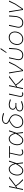

<svg xmlns="http://www.w3.org/2000/svg" viewBox="2960 -3794 843 6804"><g transform="rotate(-90 3382.0 -392.5)"><path d="M50.5 0Q63 -56.5 74.2 -108.2Q85.5 -160 99 -221.5L109.5 -270.5Q122 -331.5 132.8 -384.8Q143.5 -438 154.5 -494L190 -496Q173 -420.5 158.8 -355.8Q144.5 -291 133.5 -243L194 -281Q286 -352.5 351 -402.8Q416 -453 469 -494H524.5Q500 -475.5 462.8 -447.2Q425.5 -419 384.5 -387.8Q343.5 -356.5 306 -328.2Q268.5 -300 242.2 -280.5Q216 -261 209.5 -256.5L284 -156L440 0H390.5Q374 -17 353 -39Q332 -61 311.8 -82Q291.5 -103 277.2 -118.2Q263 -133.5 260.5 -137L185 -241L125.5 -203.5Q114.5 -148.5 105 -100Q95.5 -51.5 85.5 0Z M737.5 9Q686.5 9 650 -15.2Q613.5 -39.5 592 -80.5Q570.5 -121.5 565.2 -173.2Q560 -225 572 -280Q586 -345 616.8 -395.5Q647.5 -446 694 -475Q740.5 -504 801 -504Q842.5 -504 879.2 -478.2Q916 -452.5 945 -408Q974 -363.5 991.5 -307H997.5Q1013.5 -360.5 1028 -408Q1042.5 -455.5 1054 -494L1092 -497Q1069 -428.5 1045.2 -357.2Q1021.5 -286 1000.5 -223.5Q1007.5 -168 1014.8 -111.5Q1022 -55 1029 0H993.5Q989 -47.5 984.5 -94.8Q980 -142 975 -190.5H969Q911 -93.5 853.5 -42.2Q796 9 737.5 9ZM740.5 -23Q797.5 -24 854.5 -85Q911.5 -146 973.5 -259Q948.5 -364 900.8 -417.8Q853 -471.5 799 -472Q741.5 -470.5 702 -443.2Q662.5 -416 638.5 -371.5Q614.5 -327 603 -274.5Q589.5 -211 599 -154Q608.5 -97 643.5 -60.8Q678.5 -24.5 740.5 -23Z M1391 9Q1323 9 1291 -36Q1259 -81 1276 -161Q1296.5 -256.5 1314.2 -335.8Q1332 -415 1343 -466L1189 -463L1195.5 -494H1606.5L1600 -463Q1541 -464 1482.2 -464.5Q1423.5 -465 1372.5 -466Q1356 -388.5 1339.2 -311.5Q1322.5 -234.5 1306 -157Q1290.5 -84.5 1315.5 -53.8Q1340.5 -23 1392 -23Q1403.5 -23 1431 -32.2Q1458.5 -41.5 1484.5 -54L1483.5 -15Q1463.5 -7.5 1436 0.8Q1408.5 9 1391 9Z M1811.5 9Q1760.5 9 1724 -15.2Q1687.5 -39.5 1666 -80.5Q1644.5 -121.5 1639.2 -173.2Q1634 -225 1646 -280Q1660 -345 1690.8 -395.5Q1721.5 -446 1768 -475Q1814.5 -504 1875 -504Q1916.5 -504 1953.2 -478.2Q1990 -452.5 2019 -408Q2048 -363.5 2065.5 -307H2071.5Q2087.5 -360.5 2102 -408Q2116.5 -455.5 2128 -494L2166 -497Q2143 -428.5 2119.2 -357.2Q2095.5 -286 2074.5 -223.5Q2081.5 -168 2088.8 -111.5Q2096 -55 2103 0H2067.5Q2063 -47.5 2058.5 -94.8Q2054 -142 2049 -190.5H2043Q1985 -93.5 1927.5 -42.2Q1870 9 1811.5 9ZM1814.5 -23Q1871.5 -24 1928.5 -85Q1985.5 -146 2047.5 -259Q2022.5 -364 1974.8 -417.8Q1927 -471.5 1873 -472Q1815.5 -470.5 1776 -443.2Q1736.5 -416 1712.5 -371.5Q1688.5 -327 1677 -274.5Q1663.5 -211 1673 -154Q1682.5 -97 1717.5 -60.8Q1752.5 -24.5 1814.5 -23Z M2462 9Q2403 9 2359.5 -14.5Q2316 -38 2289.5 -77Q2263 -116 2254.8 -164Q2246.5 -212 2257 -261.5Q2267 -306.5 2303.8 -349Q2340.5 -391.5 2391.8 -427Q2443 -462.5 2495 -486Q2445.5 -508 2414.8 -541.5Q2384 -575 2396 -630.5Q2407.5 -683.5 2456.5 -713.8Q2505.5 -744 2592.5 -744Q2609.5 -744 2641.5 -737.2Q2673.5 -730.5 2709.8 -721.2Q2746 -712 2775.5 -703.5L2764.5 -669Q2701 -689.5 2653 -700.8Q2605 -712 2592 -712Q2522.5 -710 2479.5 -691.8Q2436.5 -673.5 2425.5 -624.5Q2418 -590 2436.5 -563.5Q2455 -537 2518.5 -507.5L2572 -482.5Q2660 -441.5 2702.5 -375Q2745 -308.5 2724.5 -214Q2711 -150 2676.5 -99.5Q2642 -49 2588 -20Q2534 9 2462 9ZM2287 -255.5Q2275 -200.5 2289.5 -147.5Q2304 -94.5 2347.2 -59.5Q2390.5 -24.5 2463.5 -23Q2532.5 -24.5 2579.5 -51Q2626.5 -77.5 2654.5 -121.5Q2682.5 -165.5 2694 -220Q2708 -284.5 2690.5 -330.5Q2673 -376.5 2631 -410Q2589 -443.5 2530 -470Q2465 -444.5 2412.8 -407Q2360.5 -369.5 2327.5 -329.5Q2294.5 -289.5 2287 -255.5Z M3009.5 9Q2934.5 9 2894.8 -14.2Q2855 -37.5 2843 -72Q2831 -106.5 2838 -140Q2846.5 -179 2867.8 -202Q2889 -225 2916 -236.5Q2943 -248 2968 -252L2969 -257Q2950.5 -264 2931.2 -281.2Q2912 -298.5 2901.5 -325Q2891 -351.5 2898 -386Q2909.5 -439.5 2955 -471.8Q3000.5 -504 3087 -504Q3103 -504 3131.8 -497.5Q3160.5 -491 3195 -481.5Q3229.5 -472 3262 -462L3250.5 -428.5Q3187 -450 3143 -461Q3099 -472 3087.5 -472Q3017.5 -471.5 2978 -449.5Q2938.5 -427.5 2928 -378Q2918.5 -334 2951.2 -299.5Q2984 -265 3062.5 -265Q3080 -265.5 3099.8 -266Q3119.5 -266.5 3137.5 -267L3130 -234Q3109.5 -234.5 3090.8 -235Q3072 -235.5 3042.5 -236Q2977.5 -236 2928.8 -212Q2880 -188 2868.5 -135Q2862.5 -106.5 2872.2 -81Q2882 -55.5 2914.8 -39.5Q2947.5 -23.5 3010.5 -23Q3025.5 -23 3054.5 -30Q3083.5 -37 3119.8 -48.5Q3156 -60 3191.5 -73.5V-34.5Q3163.5 -26 3129.8 -15.8Q3096 -5.5 3064.2 1.8Q3032.5 9 3009.5 9Z M3448 9Q3395.5 9 3368 -27.2Q3340.5 -63.5 3357 -140Q3365.5 -180.5 3372.5 -209.8Q3379.5 -239 3386 -271Q3398.5 -332.5 3409 -385.2Q3419.5 -438 3430.5 -494L3466.5 -495.5Q3446 -402.5 3428.5 -323.8Q3411 -245 3399 -191L3388 -140Q3375.5 -82 3390 -52.5Q3404.5 -23 3449.5 -23Q3453 -23 3468.2 -27.2Q3483.5 -31.5 3507.5 -40L3504.5 -2Q3489 2 3474 5.5Q3459 9 3448 9Z M3626.5 0Q3639 -56.5 3650.2 -108.2Q3661.5 -160 3675 -221.5L3685.5 -270.5Q3698 -331.5 3708.8 -384.8Q3719.5 -438 3730.5 -494L3766 -496Q3749 -420.5 3734.8 -355.8Q3720.5 -291 3709.5 -243L3770 -281Q3862 -352.5 3927 -402.8Q3992 -453 4045 -494H4100.5Q4076 -475.5 4038.8 -447.2Q4001.5 -419 3960.5 -387.8Q3919.5 -356.5 3882 -328.2Q3844.5 -300 3818.2 -280.5Q3792 -261 3785.5 -256.5L3860 -156L4016 0H3966.5Q3950 -17 3929 -39Q3908 -61 3887.8 -82Q3867.5 -103 3853.2 -118.2Q3839 -133.5 3836.5 -137L3761 -241L3701.5 -203.5Q3690.5 -148.5 3681 -100Q3671.5 -51.5 3661.5 0Z M4264.5 0Q4257.5 -45 4249.8 -94.2Q4242 -143.5 4235 -186L4220.5 -274.5Q4211 -329.5 4201.2 -384.5Q4191.5 -439.5 4181.5 -494L4217 -496Q4229 -419 4243.8 -323Q4258.5 -227 4272.5 -137.5L4289 -35H4294.5L4457.5 -278.5Q4482.5 -331 4508 -385.5Q4533.5 -440 4559 -494H4597.5Q4583.5 -465.5 4564.8 -427.8Q4546 -390 4528.2 -353.5Q4510.5 -317 4498 -292Q4485.5 -267 4483.5 -264Q4439 -198 4394.8 -132.5Q4350.5 -67 4305 0Z M4827.5 9Q4759.5 9 4717.2 -21Q4675 -51 4660 -100.5Q4645 -150 4657.5 -208.5Q4662 -229 4666.5 -247Q4671 -265 4674.5 -282.5Q4686 -339.5 4696.2 -390Q4706.5 -440.5 4717.5 -494L4753 -496Q4733 -405.5 4715.8 -328.5Q4698.5 -251.5 4687 -199.5Q4677.5 -154.5 4688 -114.8Q4698.5 -75 4733 -49.8Q4767.5 -24.5 4829.5 -23Q4894.5 -24.5 4934.5 -53.5Q4974.5 -82.5 4997.2 -131Q5020 -179.5 5032.5 -240Q5037 -303 5042 -371.5Q5047 -440 5050.5 -494H5085.5Q5083.5 -465.5 5079.8 -423.2Q5076 -381 5072.5 -339Q5069 -297 5066.2 -267.5Q5063.5 -238 5062.5 -234Q5039 -122.5 4984 -56.8Q4929 9 4827.5 9ZM4903.5 -586Q4938 -639 4971.5 -690.5Q5005 -742 5038 -793L5081 -794Q5044.5 -742 5008.2 -690.5Q4972 -639 4935 -587Z M5402.5 9Q5341 9 5297 -14.2Q5253 -37.5 5227.2 -77.5Q5201.5 -117.5 5194 -168Q5186.5 -218.5 5197.5 -273Q5212.5 -346.5 5251.8 -398.2Q5291 -450 5344.5 -477Q5398 -504 5456.5 -504Q5536.5 -504 5587.5 -464.5Q5638.5 -425 5657.5 -360.8Q5676.5 -296.5 5660.5 -222Q5646 -154 5609.5 -102Q5573 -50 5520 -20.5Q5467 9 5402.5 9ZM5404.5 -23Q5467 -24.5 5513 -52Q5559 -79.5 5588.2 -125.2Q5617.5 -171 5629.5 -228Q5644 -296 5628.8 -350.8Q5613.5 -405.5 5570 -438Q5526.5 -470.5 5456.5 -472Q5363.5 -470 5305 -412.5Q5246.5 -355 5228.5 -267Q5215 -202.5 5228.8 -147.5Q5242.5 -92.5 5285.8 -58.5Q5329 -24.5 5404.5 -23Z M5977.5 9Q5909.5 9 5867.2 -21Q5825 -51 5810 -100.5Q5795 -150 5807.5 -208.5Q5812 -229 5816.5 -247Q5821 -265 5824.5 -282.5Q5836 -339.5 5846.2 -390Q5856.5 -440.5 5867.5 -494L5903 -496Q5883 -405.5 5865.8 -328.5Q5848.5 -251.5 5837 -199.5Q5827.5 -154.5 5838 -114.8Q5848.5 -75 5883 -49.8Q5917.5 -24.5 5979.5 -23Q6044.5 -24.5 6084.5 -53.5Q6124.5 -82.5 6147.2 -131Q6170 -179.5 6182.5 -240Q6187 -303 6192 -371.5Q6197 -440 6200.5 -494H6235.5Q6233.5 -465.5 6229.8 -423.2Q6226 -381 6222.5 -339Q6219 -297 6216.2 -267.5Q6213.5 -238 6212.5 -234Q6189 -122.5 6134 -56.8Q6079 9 5977.5 9Z M6431 0Q6424 -45 6416.2 -94.2Q6408.5 -143.5 6401.5 -186L6387 -274.5Q6377.5 -329.5 6367.8 -384.5Q6358 -439.5 6348 -494L6383.5 -496Q6395.5 -419 6410.2 -323Q6425 -227 6439 -137.5L6455.5 -35H6461L6624 -278.5Q6649 -331 6674.5 -385.5Q6700 -440 6725.5 -494H6764Q6750 -465.5 6731.2 -427.8Q6712.5 -390 6694.8 -353.5Q6677 -317 6664.5 -292Q6652 -267 6650 -264Q6605.5 -198 6561.2 -132.5Q6517 -67 6471.5 0Z"/></g></svg>

Font: Commissioner Loud Thin
Style: Italic
Weight: 100
Italic angle: -12°
Designer: Kostas Bartsokas
Foundry: Kostas Bartsokas
Version: Version 1.000; ttfautohint (v1.8.3)